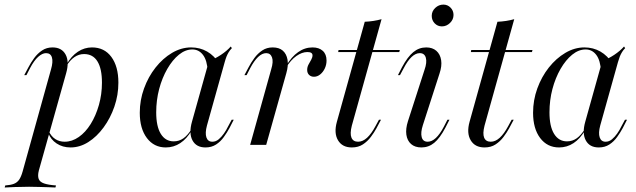

<svg xmlns="http://www.w3.org/2000/svg" viewBox="-85 -633 2781 839"><path d="M-64.5 186.3 -62.1 177.4Q-38.7 175.8 -24.2 170.2Q-9.7 164.5 -1.2 152Q7.3 139.5 13.7 116.9L137.9 -329.8Q147.6 -362.9 141.9 -381.9Q136.3 -400.8 116.1 -400.8Q100 -400.8 81.9 -384.7Q63.7 -368.5 46 -334.7L30.6 -304.8H21L39.5 -339.5Q50 -359.7 64.5 -379.4Q79 -399.2 98.8 -412.5Q118.5 -425.8 144.4 -425.8Q184.7 -425.8 201.6 -394.8Q218.5 -363.7 204 -312.9L84.7 112.1Q79 134.7 83.9 148.4Q88.7 162.1 107.3 168.5Q125.8 175 159.7 177.4L157.3 186.3Q146 185.5 127 185.1Q108.1 184.7 85.9 183.9Q63.7 183.1 41.9 183.1Q9.7 183.1 -19.8 184.3Q-49.2 185.5 -64.5 186.3ZM223.4 11.3Q188.7 11.3 162.5 -6Q136.3 -23.4 125.8 -52.4L128.2 -59.7Q138.7 -37.1 156.5 -25.4Q174.2 -13.7 197.6 -13.7Q229.8 -13.7 259.3 -34.3Q288.7 -54.8 311.3 -91.1Q333.9 -127.4 347.2 -174.2Q360.5 -221 360.5 -271.8Q360.5 -333.1 340.7 -364.9Q321 -396.8 282.3 -396.8Q259.7 -396.8 240.3 -383.5Q221 -370.2 205.6 -345.2V-351.6Q226.6 -387.9 255.2 -406.9Q283.9 -425.8 316.9 -425.8Q371 -425.8 401.6 -384.3Q432.3 -342.7 432.3 -271.8Q432.3 -217.7 414.9 -167.3Q397.6 -116.9 367.7 -76.2Q337.9 -35.5 300.8 -12.1Q263.7 11.3 223.4 11.3Z M639.5 11.3Q587.9 11.3 556.9 -29.8Q525.8 -71 525.8 -140.3Q525.8 -195.2 544.4 -246.4Q562.9 -297.6 594.8 -337.9Q626.6 -378.2 666.9 -402Q707.3 -425.8 750 -425.8Q788.7 -425.8 820.2 -407.7Q851.6 -389.5 871.8 -356.5L822.6 -321.8Q820.2 -369.4 802 -393.1Q783.9 -416.9 755.6 -416.9Q725 -416.9 696.8 -394Q668.5 -371 646 -331.9Q623.4 -292.7 610.5 -244Q597.6 -195.2 597.6 -141.9Q597.6 -80.6 617.7 -48Q637.9 -15.3 674.2 -15.3Q697.6 -15.3 716.5 -28.6Q735.5 -41.9 752.4 -69.4V-62.9Q731.5 -26.6 702.8 -7.7Q674.2 11.3 639.5 11.3ZM812.9 11.3Q772.6 11.3 756 -19.8Q739.5 -50.8 754 -101.6L828.2 -366.9Q854 -375.8 880.2 -393.1Q906.5 -410.5 923.4 -429.8L928.2 -422.6Q920.2 -414.5 914.5 -405.2Q908.9 -396 904.8 -385.9Q900.8 -375.8 896.8 -361.3L819.4 -84.7Q810.5 -51.6 816.9 -32.7Q823.4 -13.7 842.7 -13.7Q858.1 -13.7 870.6 -24.2Q883.1 -34.7 893.5 -49.6Q904 -64.5 911.3 -79.8L927.4 -109.7H936.3L917.7 -73.4Q907.3 -54 893.1 -34.3Q879 -14.5 859.3 -1.6Q839.5 11.3 812.9 11.3Z M1008.1 0 1100 -329.8Q1110.5 -363.7 1103.6 -382.3Q1096.8 -400.8 1078.2 -400.8Q1060.5 -400.8 1042.7 -383.9Q1025 -366.9 1008.1 -334.7L992.7 -304.8H983.1L1001.6 -339.5Q1012.1 -359.7 1026.6 -379.4Q1041.1 -399.2 1060.9 -412.5Q1080.6 -425.8 1106.5 -425.8Q1134.7 -425.8 1150.8 -411.7Q1166.9 -397.6 1171.4 -372.2Q1175.8 -346.8 1166.1 -312.9L1078.2 0ZM1287.1 -297.6Q1274.2 -297.6 1265.7 -305.6Q1257.3 -313.7 1257.3 -327.4Q1257.3 -340.3 1263.3 -351.2Q1269.4 -362.1 1275 -372.2Q1280.6 -382.3 1280.6 -391.1Q1280.6 -405.6 1258.1 -405.6Q1234.7 -405.6 1210.1 -388.3Q1185.5 -371 1165.3 -337.9V-345.2Q1188.7 -384.7 1217.7 -405.2Q1246.8 -425.8 1280.6 -425.8Q1308.9 -425.8 1325.4 -410.9Q1341.9 -396 1341.9 -368.5Q1341.9 -350 1334.3 -333.9Q1326.6 -317.7 1314.1 -307.7Q1301.6 -297.6 1287.1 -297.6Z M1452.4 11.3Q1410.5 11.3 1391.9 -20.2Q1373.4 -51.6 1387.1 -100.8L1508.9 -537.9Q1527.4 -538.7 1546.4 -541.5Q1565.3 -544.4 1582.3 -549.2L1452.4 -83.9Q1443.5 -49.2 1450.8 -31.5Q1458.1 -13.7 1479.8 -13.7Q1500 -13.7 1519 -31Q1537.9 -48.4 1555.6 -81.5L1571 -109.7H1579.8L1559.7 -71.8Q1550 -54 1535.5 -34.7Q1521 -15.3 1500.8 -2Q1480.6 11.3 1452.4 11.3ZM1392.7 -405.6 1394.4 -414.5H1662.1L1659.7 -405.6Z M1756.5 11.3Q1728.2 11.3 1711.3 -3.6Q1694.4 -18.5 1690.7 -44.4Q1687.1 -70.2 1697.6 -103.2L1770.2 -328.2Q1781.5 -360.5 1775.8 -380.6Q1770.2 -400.8 1749.2 -400.8Q1731.5 -400.8 1713.7 -384.3Q1696 -367.7 1679 -334.7L1662.9 -304.8H1654L1671.8 -339.5Q1696 -384.7 1721 -405.2Q1746 -425.8 1777.4 -425.8Q1804.8 -425.8 1821.8 -410.9Q1838.7 -396 1842.7 -370.2Q1846.8 -344.4 1835.5 -311.3L1762.9 -86.3Q1752.4 -54 1757.7 -33.9Q1762.9 -13.7 1783.9 -13.7Q1820.2 -13.7 1854.8 -79.8L1870.2 -109.7H1879L1861.3 -75Q1837.1 -29 1812.5 -8.9Q1787.9 11.3 1756.5 11.3ZM1846 -517.7Q1827.4 -517.7 1814.5 -531Q1801.6 -544.4 1801.6 -563.7Q1801.6 -583.9 1816.9 -598.4Q1832.3 -612.9 1852.4 -612.9Q1871 -612.9 1883.9 -599.6Q1896.8 -586.3 1896.8 -567.7Q1896.8 -547.6 1881.5 -532.7Q1866.1 -517.7 1846 -517.7Z M2032.3 11.3Q1990.3 11.3 1971.8 -20.2Q1953.2 -51.6 1966.9 -100.8L2088.7 -537.9Q2107.3 -538.7 2126.2 -541.5Q2145.2 -544.4 2162.1 -549.2L2032.3 -83.9Q2023.4 -49.2 2030.6 -31.5Q2037.9 -13.7 2059.7 -13.7Q2079.8 -13.7 2098.8 -31Q2117.7 -48.4 2135.5 -81.5L2150.8 -109.7H2159.7L2139.5 -71.8Q2129.8 -54 2115.3 -34.7Q2100.8 -15.3 2080.6 -2Q2060.5 11.3 2032.3 11.3ZM1972.6 -405.6 1974.2 -414.5H2241.9L2239.5 -405.6Z M2358.1 11.3Q2306.5 11.3 2275.4 -29.8Q2244.4 -71 2244.4 -140.3Q2244.4 -195.2 2262.9 -246.4Q2281.5 -297.6 2313.3 -337.9Q2345.2 -378.2 2385.5 -402Q2425.8 -425.8 2468.5 -425.8Q2507.3 -425.8 2538.7 -407.7Q2570.2 -389.5 2590.3 -356.5L2541.1 -321.8Q2538.7 -369.4 2520.6 -393.1Q2502.4 -416.9 2474.2 -416.9Q2443.5 -416.9 2415.3 -394Q2387.1 -371 2364.5 -331.9Q2341.9 -292.7 2329 -244Q2316.1 -195.2 2316.1 -141.9Q2316.1 -80.6 2336.3 -48Q2356.5 -15.3 2392.7 -15.3Q2416.1 -15.3 2435.1 -28.6Q2454 -41.9 2471 -69.4V-62.9Q2450 -26.6 2421.4 -7.7Q2392.7 11.3 2358.1 11.3ZM2531.5 11.3Q2491.1 11.3 2474.6 -19.8Q2458.1 -50.8 2472.6 -101.6L2546.8 -366.9Q2572.6 -375.8 2598.8 -393.1Q2625 -410.5 2641.9 -429.8L2646.8 -422.6Q2638.7 -414.5 2633.1 -405.2Q2627.4 -396 2623.4 -385.9Q2619.4 -375.8 2615.3 -361.3L2537.9 -84.7Q2529 -51.6 2535.5 -32.7Q2541.9 -13.7 2561.3 -13.7Q2576.6 -13.7 2589.1 -24.2Q2601.6 -34.7 2612.1 -49.6Q2622.6 -64.5 2629.8 -79.8L2646 -109.7H2654.8L2636.3 -73.4Q2625.8 -54 2611.7 -34.3Q2597.6 -14.5 2577.8 -1.6Q2558.1 11.3 2531.5 11.3Z"/></svg>

Font: Playfair 144pt Light
Style: Italic
Weight: 300
Italic angle: -15.6°
Designer: Claus Eggers Sørensen
Foundry: Claus Eggers Sørensen
Version: Version 2.001;gftools[0.9.30]